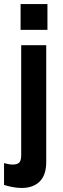

<svg xmlns="http://www.w3.org/2000/svg" viewBox="-45 -717 310 951"><path d="M-25 199V91Q-1 98 18 98Q40 98 50 88.5Q60 79 60 51V-493H184V85Q184 150 151.5 182Q119 214 63 214Q23 214 -25 199ZM57 -697H190V-569H57Z"/></svg>

Font: Hanken Grotesk
Style: Bold
Weight: 700
Designer: Alfredo Marco Pradil
Foundry: Hanken Design Co.
Version: Version 3.014